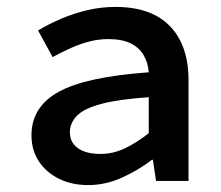

<svg xmlns="http://www.w3.org/2000/svg" viewBox="-20 -523 640 555"><path d="M235 12Q187 12 150 -6.5Q113 -25 92 -57Q71 -89 71 -132Q71 -214 149.5 -257.5Q228 -301 410 -314Q408 -341 395.5 -363Q383 -385 358 -397.5Q333 -410 293 -410Q265 -410 238 -403Q211 -396 184.5 -384Q158 -372 132 -358L90 -435Q120 -453 156 -468.5Q192 -484 232 -493.5Q272 -503 314 -503Q383 -503 429.5 -478.5Q476 -454 500.5 -406.5Q525 -359 525 -291V0H431L422 -61H419Q380 -31 332.5 -9.5Q285 12 235 12ZM270 -78Q307 -78 341.5 -94.5Q376 -111 410 -138V-242Q322 -236 272 -222.5Q222 -209 202 -188Q182 -167 182 -141Q182 -119 194 -105Q206 -91 225.5 -84.5Q245 -78 270 -78Z"/></svg>

Font: Source Code Pro ExtraLight SemiBold
Style: Regular
Weight: 600
Monospace: yes
Version: Version 1.018;hotconv 1.0.116;makeotfexe 2.5.65601